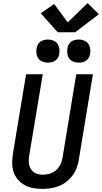

<svg xmlns="http://www.w3.org/2000/svg" viewBox="-20 -1216 661 1244"><path d="M255 8Q224 8 194.5 2.5Q165 -3 139.5 -17Q114 -31 95.5 -53Q77 -75 68 -102.5Q59 -130 59 -161Q59 -192 64 -222L149 -735H257L169 -207Q165 -184 167 -161Q169 -138 180.5 -120Q192 -102 212.5 -93Q233 -84 256 -84Q271 -84 286 -86.5Q301 -89 315.5 -95.5Q330 -102 342 -112.5Q354 -123 363 -136Q372 -149 377 -163.5Q382 -178 385 -193L474 -735H582L490 -178Q486 -152 476 -126Q466 -100 449 -77.5Q432 -55 409 -37.5Q386 -20 360 -10Q334 0 307.5 4Q281 8 255 8ZM490 -810Q472 -810 455.5 -816.5Q439 -823 429 -836.5Q419 -850 416.5 -867.5Q414 -885 417 -903Q419 -916 425 -927.5Q431 -939 442 -946.5Q453 -954 465.5 -957Q478 -960 490 -960Q508 -960 524.5 -953.5Q541 -947 551 -933.5Q561 -920 564 -902.5Q567 -885 564 -867Q562 -854 555.5 -842.5Q549 -831 538.5 -823.5Q528 -816 515.5 -813Q503 -810 490 -810ZM290 -810Q272 -810 255.5 -816.5Q239 -823 229 -836.5Q219 -850 216.5 -867.5Q214 -885 217 -903Q219 -916 225 -927.5Q231 -939 242 -946.5Q253 -954 265.5 -957Q278 -960 290 -960Q308 -960 324.5 -953.5Q341 -947 351 -933.5Q361 -920 364 -902.5Q367 -885 364 -867Q362 -854 355.5 -842.5Q349 -831 338.5 -823.5Q328 -816 315.5 -813Q303 -810 290 -810ZM354 -1007 244 -1130 331 -1190 419 -1071 547 -1196 621 -1124 467 -1007Z"/></svg>

Font: Iosevka Curly SmBdExObl
Style: Regular
Weight: 600
Width: 7
Italic angle: -9°
Monospace: yes
Designer: Belleve Invis
Foundry: Belleve Invis
Version: Version 11.1.0; ttfautohint (v1.8.3)